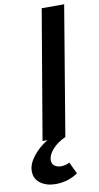

<svg xmlns="http://www.w3.org/2000/svg" viewBox="-161 -763 544 1053"><g transform="rotate(-10 111.0 -236.5)"><path d="M-57 153Q-57 113 -24 71Q9 29 57 0H30L152 -718H277L157 0Q109 22 82.5 53Q56 84 56 112Q56 132 70.5 143Q85 154 107 154Q131 154 154 142L185 207Q160 225 128 235Q96 245 61 245Q10 245 -23.5 220.5Q-57 196 -57 153Z"/></g></svg>

Font: Nebula Sans Semibold
Style: Regular
Weight: 600
Italic angle: -9°
Designer: Paul D. Hunt for Adobe (as Source Sans)
Foundry: Nebula Entertainment & Broadcasting LLC
Version: Version 1.010